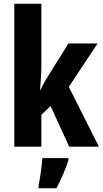

<svg xmlns="http://www.w3.org/2000/svg" viewBox="-20 -780 546 1021"><path d="M200 -441V-760H56V0H200V-170L249 -216L348 0H506L346 -318L499 -549H344L238 -379C222 -356 212 -335 195 -302H193C197 -349 200 -390 200 -441ZM344 72V61H205C203 103 192 173 185 208V221H280C305 174 328 122 344 72Z"/></svg>

Font: Noto Sans Kannada ExtraCondensed ExtraBold
Style: Regular
Weight: 800
Width: 2
Designer: Jelle Bosma - Monotype Design Team
Foundry: Monotype Imaging Inc.
Version: Version 2.005